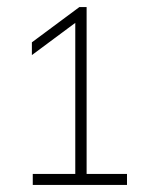

<svg xmlns="http://www.w3.org/2000/svg" viewBox="-20 -830 414 542"><path d="M192.5 -318V-779.5L204 -774L70 -674.5V-710.5L204 -810H224.5V-318ZM72.5 -308V-339H338.5V-308Z"/></svg>

Font: Encode Sans SC Condensed Thin Thin
Style: Regular
Weight: 250
Version: Version 3.002